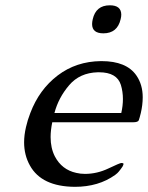

<svg xmlns="http://www.w3.org/2000/svg" viewBox="-20 -704 569 739"><path d="M402.8 -683.6Q446.3 -683.6 446.8 -647.9Q446.8 -639.6 444.3 -629.9Q431.6 -575.7 377.9 -575.7Q334.5 -575.7 334.5 -611.3Q334.5 -619.6 336.9 -629.9Q349.1 -683.6 402.8 -683.6ZM446.8 -269Q453.1 -296.9 453.1 -322.8Q453.1 -351.1 445.3 -377Q430.2 -425.8 361.3 -425.8H356Q286.6 -423.8 246.1 -376Q205.1 -328.1 189.5 -269ZM370.6 -468.8Q466.8 -468.8 504.9 -413.6Q529.3 -378.4 529.3 -329.6Q529.3 -300.3 522 -269Q517.1 -249 514.2 -241.2Q511.2 -233.4 492.2 -233.4H181.2Q174.8 -202.6 174.8 -176.3Q174.8 -134.3 190.9 -102.5Q217.8 -50.8 273.4 -38.6Q289.6 -34.7 307.1 -34.7Q353.5 -34.7 397.5 -55.7Q441.4 -76.7 447.3 -76.7Q453.1 -76.2 454.6 -75.2Q456.1 -74.2 454.6 -69.3Q453.6 -64.5 444.8 -53.2Q436 -41.5 431.6 -37.6Q426.8 -33.7 423.3 -30.8Q359.4 15.1 268.1 15.1Q140.1 14.2 95.2 -66.9Q72.8 -106.9 72.8 -156.2Q72.8 -184.1 80.1 -215.3Q85.9 -241.2 96.7 -269Q130.9 -359.4 202.1 -413.6Q273.4 -467.8 368.7 -468.8Z"/></svg>

Font: Caudex
Style: Italic
Weight: 400
Italic angle: -13°
Version: Version 1.04